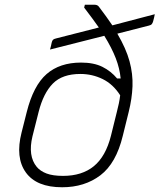

<svg xmlns="http://www.w3.org/2000/svg" viewBox="-20 -780 673 810"><path d="M322 -516Q376 -516 412 -498Q448 -480 474 -449H489Q485 -491 468.5 -534Q452 -577 420 -629L191 -571Q193 -579 195 -586Q197 -593 198 -600Q200 -609 204 -612.5Q208 -616 217 -618L397 -664Q371 -701 335 -748L338 -760H379Q391 -760 397 -752Q429 -710 454 -673L633 -720Q632 -713 630 -705.5Q628 -698 626 -690Q624 -683 620.5 -678.5Q617 -674 608 -672L475 -638Q512 -575 526.5 -521.5Q541 -468 539 -416Q537 -364 523 -308L498 -207Q470 -91 403.5 -40.5Q337 10 242 10Q134 10 89 -52.5Q44 -115 71 -221L93 -308Q121 -419 176.5 -467.5Q232 -516 322 -516ZM135 -76Q150 -58 176.5 -48Q203 -38 246 -38Q326 -38 376 -79Q426 -120 448 -207L473 -308Q478 -327 481.5 -344Q485 -361 487 -378Q457 -425 413 -446.5Q369 -468 319 -468Q243 -468 203 -427.5Q163 -387 143 -308L117 -205Q97 -122 135 -76Z"/></svg>

Font: Recursive Sn Lnr St Lt
Style: Italic
Weight: 300
Italic angle: -15°
Version: Version 1.079;hotconv 1.0.112;makeotfexe 2.5.65598; ttfautoh